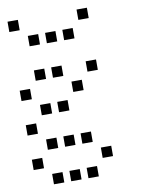

<svg xmlns="http://www.w3.org/2000/svg" viewBox="-102 -848 804 1096"><g transform="rotate(-10 300.0 -300.0)"><path d="M21 -780Q20 -780 20 -780Q20 -780 20 -779V-721Q20 -720 20 -720Q20 -720 21 -720H79Q80 -720 80 -720Q80 -720 80 -721V-779Q80 -780 80 -780Q80 -780 79 -780ZM421 -780Q420 -780 420 -780Q420 -780 420 -779V-721Q420 -720 420 -720Q420 -720 421 -720H479Q480 -720 480 -720Q480 -720 480 -721V-779Q480 -780 480 -780Q480 -780 479 -780ZM121 -680Q120 -680 120 -680Q120 -680 120 -679V-621Q120 -620 120 -620Q120 -620 121 -620H179Q180 -620 180 -620Q180 -620 180 -621V-679Q180 -680 180 -680Q180 -680 179 -680ZM221 -680Q220 -680 220 -680Q220 -680 220 -679V-621Q220 -620 220 -620Q220 -620 221 -620H279Q280 -620 280 -620Q280 -620 280 -621V-679Q280 -680 280 -680Q280 -680 279 -680ZM321 -680Q320 -680 320 -680Q320 -680 320 -679V-621Q320 -620 320 -620Q320 -620 321 -620H379Q380 -620 380 -620Q380 -620 380 -621V-679Q380 -680 380 -680Q380 -680 379 -680ZM121 -480Q120 -480 120 -480Q120 -480 120 -479V-421Q120 -420 120 -420Q120 -420 121 -420H179Q180 -420 180 -420Q180 -420 180 -421V-479Q180 -480 180 -480Q180 -480 179 -480ZM221 -480Q220 -480 220 -480Q220 -480 220 -479V-421Q220 -420 220 -420Q220 -420 221 -420H279Q280 -420 280 -420Q280 -420 280 -421V-479Q280 -480 280 -480Q280 -480 279 -480ZM421 -480Q420 -480 420 -480Q420 -480 420 -479V-421Q420 -420 420 -420Q420 -420 421 -420H479Q480 -420 480 -420Q480 -420 480 -421V-479Q480 -480 480 -480Q480 -480 479 -480ZM21 -380Q20 -380 20 -380Q20 -380 20 -379V-321Q20 -320 20 -320Q20 -320 21 -320H79Q80 -320 80 -320Q80 -320 80 -321V-379Q80 -380 80 -380Q80 -380 79 -380ZM321 -380Q320 -380 320 -380Q320 -380 320 -379V-321Q320 -320 320 -320Q320 -320 321 -320H379Q380 -320 380 -320Q380 -320 380 -321V-379Q380 -380 380 -380Q380 -380 379 -380ZM121 -280Q120 -280 120 -280Q120 -280 120 -279V-221Q120 -220 120 -220Q120 -220 121 -220H179Q180 -220 180 -220Q180 -220 180 -221V-279Q180 -280 180 -280Q180 -280 179 -280ZM221 -280Q220 -280 220 -280Q220 -280 220 -279V-221Q220 -220 220 -220Q220 -220 221 -220H279Q280 -220 280 -220Q280 -220 280 -221V-279Q280 -280 280 -280Q280 -280 279 -280ZM21 -180Q20 -180 20 -180Q20 -180 20 -179V-121Q20 -120 20 -120Q20 -120 21 -120H79Q80 -120 80 -120Q80 -120 80 -121V-179Q80 -180 80 -180Q80 -180 79 -180ZM121 -80Q120 -80 120 -80Q120 -80 120 -79V-21Q120 -20 120 -20Q120 -20 121 -20H179Q180 -20 180 -20Q180 -20 180 -21V-79Q180 -80 180 -80Q180 -80 179 -80ZM221 -80Q220 -80 220 -80Q220 -80 220 -79V-21Q220 -20 220 -20Q220 -20 221 -20H279Q280 -20 280 -20Q280 -20 280 -21V-79Q280 -80 280 -80Q280 -80 279 -80ZM321 -80Q320 -80 320 -80Q320 -80 320 -79V-21Q320 -20 320 -20Q320 -20 321 -20H379Q380 -20 380 -20Q380 -20 380 -21V-79Q380 -80 380 -80Q380 -80 379 -80ZM21 20Q20 20 20 20Q20 20 20 21V79Q20 80 20 80Q20 80 21 80H79Q80 80 80 80Q80 80 80 79V21Q80 20 80 20Q80 20 79 20ZM421 20Q420 20 420 20Q420 20 420 21V79Q420 80 420 80Q420 80 421 80H479Q480 80 480 80Q480 80 480 79V21Q480 20 480 20Q480 20 479 20ZM121 120Q120 120 120 120Q120 120 120 121V179Q120 180 120 180Q120 180 121 180H179Q180 180 180 180Q180 180 180 179V121Q180 120 180 120Q180 120 179 120ZM221 120Q220 120 220 120Q220 120 220 121V179Q220 180 220 180Q220 180 221 180H279Q280 180 280 180Q280 180 280 179V121Q280 120 280 120Q280 120 279 120ZM321 120Q320 120 320 120Q320 120 320 121V179Q320 180 320 180Q320 180 321 180H379Q380 180 380 180Q380 180 380 179V121Q380 120 380 120Q380 120 379 120Z"/></g></svg>

Font: Doto Medium
Style: Regular
Weight: 500
Monospace: yes
Version: Version 1.000